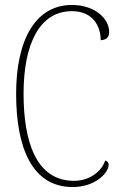

<svg xmlns="http://www.w3.org/2000/svg" viewBox="-20 -744 490 774"><path d="M273 10C365 10 418 -48 418 -80C418 -90 411 -95 404 -97C392 -58 346 -15 278 -15C125 -15 75 -175 75 -366C75 -568 140 -699 270 -699C354 -699 386 -639 386 -582C408 -583 420 -593 420 -615C420 -671 360 -724 270 -724C124 -724 45 -585 45 -366C45 -151 108 10 273 10Z"/></svg>

Font: Noto Serif ExtraCondensed Thin
Style: Regular
Weight: 100
Width: 2
Designer: Monotype Design Team
Foundry: Monotype Imaging Inc.
Version: Version 2.013